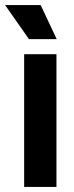

<svg xmlns="http://www.w3.org/2000/svg" viewBox="-37 -735 292 755"><path d="M58 0V-522H185V0ZM77 -581 -17 -715H123L186 -581Z"/></svg>

Font: Bricolage Grotesque 72pt SemiBold
Style: Regular
Weight: 600
Version: Version 1.001;gftools[0.9.33.dev8+g029e19f]